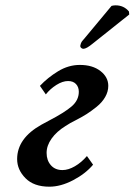

<svg xmlns="http://www.w3.org/2000/svg" viewBox="-20 -684 502 716"><path d="M150.9 -332 128.9 -363.8Q157.7 -394.5 196.5 -418.2Q235.4 -441.9 277.8 -441.9Q325.2 -441.9 354.5 -419.2Q383.8 -396.5 383.8 -363.8Q383.8 -342.3 372.3 -322.3Q360.8 -302.2 340.8 -286.1Q320.8 -270 304.4 -259.5Q288.1 -249 266.4 -237.8Q244.6 -226.6 242.2 -225.1L224.1 -213.9Q190.9 -193.4 172.4 -167.2Q153.8 -141.1 153.8 -113.8Q153.8 -85.9 169.7 -67.9Q185.5 -49.8 212.9 -49.8Q234.9 -49.8 259.3 -64Q283.7 -78.1 304.2 -102.1L327.1 -69.8Q298.8 -36.1 252.7 -12Q206.5 12.2 164.1 12.2Q106.4 12.2 75.2 -19.3Q43.9 -50.8 43.9 -90.8Q43.9 -168.5 134.8 -219.2L162.1 -233.9Q221.2 -264.6 247.6 -287.6Q273.9 -310.5 273.9 -341.8Q273.9 -359.4 263.4 -370.6Q252.9 -381.8 233.9 -381.8Q213.4 -381.8 190.2 -367.2Q167 -352.5 150.9 -332ZM396 -662.1Q403.8 -664.1 411.1 -664.1Q441.9 -664.1 460.9 -641.1L461.9 -629.9L325.2 -521Q302.2 -502 291 -502Q285.6 -502 282 -506.1Q278.3 -510.3 279.8 -515.1Q280.3 -517.1 280.8 -519Q281.2 -521 281.7 -522.2Q282.2 -523.4 283.2 -525.4Q284.2 -527.3 284.7 -528.3Q285.2 -529.3 287.1 -531.5Q289.1 -533.7 289.8 -534.7Q290.5 -535.6 293.2 -538.6Q295.9 -541.5 296.9 -543Z"/></svg>

Font: Common Serif
Style: Bold Italic
Weight: 700
Italic angle: -12°
Designer: Philipp H. Poll, Khaled Hosny
Foundry: Stefan Peev, Context Ltd.
Version: Version 1.026